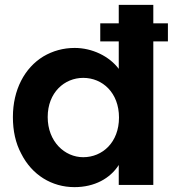

<svg xmlns="http://www.w3.org/2000/svg" viewBox="-20 -760 724 789"><path d="M67 -129C111 -41 193 9 286 9C369 9 433 -27 468 -82V0H610V-590H670V-664H610V-740H468V-664H392V-590H468V-477C429 -529 359 -563 287 -563C240 -563 197 -551 158 -528C81 -481 33 -391 33 -279C33 -222 44 -172 67 -129ZM176 -279C176 -380 245 -440 322 -440C401 -440 469 -379 469 -277C469 -175 401 -114 322 -114C246 -114 176 -178 176 -279Z"/></svg>

Font: Poppins SemiBold
Style: Regular
Weight: 600
Designer: Ninad Kale (Devanagari), Jonny Pinhorn (Latin)
Foundry: Indian Type Foundry
Version: 4.004